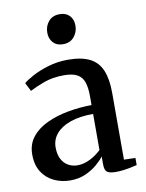

<svg xmlns="http://www.w3.org/2000/svg" viewBox="-86 -822 681 894"><g transform="rotate(-10 254.0 -375.5)"><path d="M174 10Q133.5 10 98 -6.5Q62.5 -23 41 -56.2Q19.5 -89.5 19.5 -139.5Q19.5 -188 46.8 -222Q74 -256 119.2 -277Q164.5 -298 219.8 -308Q275 -318 331.5 -318.5V-361.5Q331.5 -401 322.8 -426.8Q314 -452.5 291.8 -465Q269.5 -477.5 229 -477.5Q175 -477.5 133.2 -462Q91.5 -446.5 65.5 -432.5L45 -472.5Q58.5 -484.5 90.2 -501.8Q122 -519 165.8 -532.2Q209.5 -545.5 259.5 -545.5Q323.5 -545.5 362.5 -525.8Q401.5 -506 418.8 -464.2Q436 -422.5 436 -358V-42L490 -40.5V-7Q479 -4 462.2 -0.5Q445.5 3 426.2 5.5Q407 8 389 8Q362 8 349.2 -0.2Q336.5 -8.5 336.5 -36.5V-74.5Q325.5 -59.5 302.8 -39.5Q280 -19.5 247.5 -4.8Q215 10 174 10ZM219.5 -53.5Q248 -53.5 278 -68.2Q308 -83 331.5 -106V-276.5Q267.5 -276.5 223.2 -260.8Q179 -245 155.8 -217.5Q132.5 -190 132.5 -153Q132.5 -120 144 -98Q155.5 -76 175.2 -64.8Q195 -53.5 219.5 -53.5ZM250 -620.5Q220.5 -620.5 203.8 -639Q187 -657.5 187 -686Q187 -717 205.8 -739Q224.5 -761 258 -761H259Q288.5 -761 305.2 -743Q322 -725 322 -696.5Q322 -665.5 303 -643Q284 -620.5 251 -620.5Z"/></g></svg>

Font: Merriweather 72pt Medium
Style: Regular
Weight: 500
Version: Version 2.100